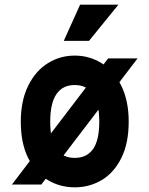

<svg xmlns="http://www.w3.org/2000/svg" viewBox="-20 -790 640 822"><path d="M300 -426Q248.4 -426 221.7 -387.2Q195 -348.4 195 -269Q195 -189.6 221.7 -151.8Q248.4 -114 300 -114Q351.6 -114 378.3 -151.8Q405 -189.6 405 -269Q405 -348.4 378.3 -387.2Q351.6 -426 300 -426ZM300 -552Q363 -552 415.5 -519.2Q468 -486.4 499.5 -422.4Q531 -358.4 531 -269Q531 -177.6 499.8 -114.3Q468.6 -51 416.1 -19.5Q363.6 12 300 12Q236.4 12 183.9 -19.5Q131.4 -51 100.2 -114.3Q69 -177.6 69 -269Q69 -358.4 100.5 -422.4Q132 -486.4 184.5 -519.2Q237 -552 300 -552ZM569 -540 157 0H31L443 -540ZM487 -770 361 -615H253L323 -770Z"/></svg>

Font: Fliege Mono Thin
Style: Regular
Weight: 100
Version: Version 0.020;Glyphs 3.3 (3306)